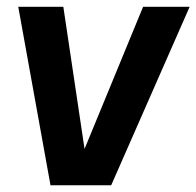

<svg xmlns="http://www.w3.org/2000/svg" viewBox="-20 -550 583 570"><path d="M129.9 0 34.2 -529.8H168L231 -107.9L404.8 -529.8H543L310.1 0Z"/></svg>

Font: Cooper Hewitt
Style: Semibold Italic
Weight: 710
Designer: Village Type and Design LLC
Foundry: Cooper Hewitt Smithsonian Design Museum
Version: 1.000